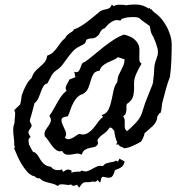

<svg xmlns="http://www.w3.org/2000/svg" viewBox="-20 -871 830 872"><path d="M759.8 -670.9Q759.8 -633.8 758.3 -597.2Q756.8 -560.5 752 -523.4V-522.5Q741.2 -495.1 733.9 -467.3Q726.6 -439.5 718.8 -411.1Q714.8 -397.5 714.4 -384.3Q713.9 -371.1 709 -358.4L708 -357.4Q703.1 -357.4 700.7 -351.6Q698.2 -345.7 694.3 -342.8Q694.3 -329.1 688.5 -318.4Q682.6 -307.6 673.8 -298.8Q665 -290 654.8 -281.7Q644.5 -273.4 635.7 -264.6Q636.7 -259.8 630.4 -246.1Q624 -232.4 620.1 -227.5Q605.5 -218.8 584 -209Q562.5 -199.2 544.9 -197.3Q537.1 -202.1 529.8 -204.6Q522.5 -207 517.6 -214.8H506.8L512.7 -223.6Q502 -246.1 499 -276.4Q495.1 -281.2 490.2 -287.1Q485.4 -293 477.5 -291Q465.8 -273.4 451.2 -263.7Q436.5 -253.9 425.8 -240.2Q420.9 -234.4 423.8 -227.1Q426.8 -219.7 422.9 -213.9Q417 -205.1 406.7 -203.1Q396.5 -201.2 385.7 -198.7Q375 -196.3 365.7 -190.4Q356.4 -184.6 350.6 -168Q339.8 -174.8 328.1 -173.3Q316.4 -171.9 304.7 -169.4Q293 -167 281.7 -168.9Q270.5 -170.9 261.7 -185.5Q249 -180.7 237.8 -188Q226.6 -195.3 217.3 -207.5Q208 -219.7 199.7 -232.4Q191.4 -245.1 183.6 -252Q179.7 -267.6 186 -278.3Q192.4 -289.1 199.7 -298.8Q207 -308.6 210.4 -319.3Q213.9 -330.1 204.1 -344.7Q213.9 -358.4 222.7 -374Q231.4 -389.6 240.2 -405.3Q249 -420.9 258.8 -434.6Q268.6 -448.2 282.2 -459Q277.3 -465.8 278.3 -472.2Q279.3 -478.5 282.2 -484.9Q285.2 -491.2 289.1 -497.6Q293 -503.9 294.9 -509.8L322.3 -520.5L317.4 -544.9Q331.1 -541 336.4 -546.9Q341.8 -552.7 344.7 -561.5Q347.7 -570.3 351.1 -578.6Q354.5 -586.9 365.2 -589.8Q386.7 -604.5 407.7 -622.6Q428.7 -640.6 450.7 -657.7Q472.7 -674.8 495.6 -689.9Q518.6 -705.1 543 -713.9Q571.3 -707 585.9 -695.8Q600.6 -684.6 606.9 -671.9Q613.3 -659.2 613.3 -645Q613.3 -630.9 612.8 -618.7Q612.3 -606.4 613.3 -596.7Q614.3 -586.9 623 -582Q609.4 -559.6 598.1 -534.2Q586.9 -508.8 588.9 -482.4Q589.8 -457 585 -435.5Q580.1 -414.1 555.7 -398.4Q553.7 -391.6 554.2 -383.8Q554.7 -376 553.7 -368.2Q552.7 -360.4 549.8 -353.5Q546.9 -346.7 539.1 -343.8Q545.9 -334 546.4 -324.2Q546.9 -314.5 546.4 -305.7Q545.9 -296.9 547.4 -289.1Q548.8 -281.2 557.6 -275.4Q574.2 -290 594.7 -311Q615.2 -332 623 -353.5Q627.9 -366.2 631.3 -378.9Q634.8 -391.6 639.6 -404.3Q647.5 -425.8 656.2 -446.3Q665 -466.8 672.9 -488.3Q673.8 -490.2 674.8 -497.1Q675.8 -503.9 675.8 -505.9Q679.7 -531.2 680.2 -555.2Q680.7 -579.1 690.4 -603.5V-604.5Q702.1 -629.9 694.3 -655.8Q686.5 -681.6 675.8 -705.1Q673.8 -707 669.4 -716.3Q665 -725.6 665 -727.5Q663.1 -734.4 662.6 -740.2Q662.1 -746.1 660.2 -752.9Q651.4 -759.8 641.6 -766.1Q631.8 -772.5 623 -779.3Q619.1 -782.2 616.7 -785.2Q614.3 -788.1 609.4 -790Q605.5 -792 597.7 -793Q589.8 -793.9 581.5 -793.5Q573.2 -793 564.9 -792.5Q556.6 -792 552.7 -791Q547.9 -789.1 543.5 -788.1Q539.1 -787.1 534.2 -786.1L526.4 -777.3Q509.8 -782.2 497.6 -777.3Q485.4 -772.5 476.1 -764.2Q466.8 -755.9 460.9 -748.5Q455.1 -741.2 451.2 -741.2Q444.3 -738.3 440.9 -733.9Q437.5 -729.5 435.1 -725.1Q432.6 -720.7 430.2 -715.8Q427.7 -710.9 421.9 -707Q410.2 -696.3 397.9 -696.8Q385.7 -697.3 372.1 -690.4Q370.1 -676.8 361.8 -671.4Q353.5 -666 342.8 -661.1Q324.2 -652.3 311.5 -638.7Q298.8 -625 287.6 -609.4Q276.4 -593.8 264.6 -578.1Q252.9 -562.5 236.3 -551.8Q220.7 -541 212.4 -524.9Q204.1 -508.8 195.3 -492.2Q183.6 -490.2 177.2 -479.5Q170.9 -468.8 166 -454.6Q161.1 -440.4 154.8 -425.8Q148.4 -411.1 136.7 -402.3Q132.8 -388.7 129.9 -376Q127 -363.3 123 -350.6Q121.1 -344.7 119.6 -338.9Q118.2 -333 116.2 -327.1Q114.3 -318.4 120.1 -310.5Q126 -302.7 122.1 -294.9Q117.2 -286.1 113.8 -281.7Q110.4 -277.3 109.4 -272.9Q108.4 -268.6 110.4 -263.7Q112.3 -258.8 119.1 -249Q113.3 -244.1 111.3 -240.7Q109.4 -237.3 109.4 -233.9Q109.4 -230.5 110.4 -226.6Q111.3 -222.7 111.3 -215.8Q112.3 -213.9 115.2 -208Q118.2 -202.1 121.6 -195.8Q125 -189.5 127.9 -184.6Q130.9 -179.7 132.8 -179.7H137.7Q150.4 -168.9 156.2 -158.2Q162.1 -147.5 168.5 -138.7Q174.8 -129.9 184.1 -123Q193.4 -116.2 211.9 -113.3Q219.7 -101.6 233.9 -99.1Q248 -96.7 261.7 -101.6Q262.7 -95.7 266.6 -90.8Q273.4 -94.7 277.3 -97.2Q281.2 -99.6 285.2 -100.6Q289.1 -101.6 293.5 -100.6Q297.9 -99.6 305.7 -95.7L303.7 -88.9L305.7 -86.9Q314.5 -90.8 323.7 -90.8Q333 -90.8 341.8 -91.8L342.8 -90.8L351.6 -96.7Q366.2 -89.8 377.4 -93.8Q388.7 -97.7 399.4 -104Q410.2 -110.4 421.4 -115.2Q432.6 -120.1 447.3 -116.2Q453.1 -125 461.9 -128.4Q470.7 -131.8 479 -133.3Q487.3 -134.8 494.6 -136.2Q502 -137.7 506.8 -141.6L515.6 -136.7L522.5 -150.4L545.9 -137.7Q543 -122.1 535.2 -115.2Q527.3 -108.4 520 -105.5Q512.7 -102.5 506.3 -100.1Q500 -97.7 500 -91.8Q500 -89.8 499 -87.9Q492.2 -68.4 483.4 -65.4Q474.6 -62.5 465.8 -64.5Q457 -66.4 449.7 -67.9Q442.4 -69.3 439.5 -59.6Q438.5 -54.7 437.5 -50.3Q436.5 -45.9 434.6 -41Q431.6 -43.9 428.7 -47.4Q425.8 -50.8 422.9 -53.7Q419.9 -47.9 413.6 -45.9Q407.2 -43.9 401.4 -46.9Q388.7 -43 380.9 -43.5Q373 -43.9 366.7 -43.5Q360.4 -43 354.5 -38.1Q348.6 -33.2 339.8 -18.6L330.1 -31.2V-32.2Q321.3 -29.3 316.4 -27.3Q311.5 -25.4 302.7 -33.2Q294.9 -30.3 287.1 -31.2Q279.3 -32.2 271.5 -33.2Q263.7 -34.2 256.3 -33.7Q249 -33.2 242.2 -26.4Q231.4 -33.2 221.2 -36.1Q210.9 -39.1 200.2 -41.5Q189.5 -43.9 179.2 -47.9Q168.9 -51.8 160.2 -61.5Q149.4 -59.6 142.6 -65.9Q135.7 -72.3 128.9 -72.3Q113.3 -79.1 100.6 -94.2Q87.9 -109.4 77.1 -127.4Q66.4 -145.5 58.1 -164.6Q49.8 -183.6 43.9 -198.2L47.9 -202.1Q44.9 -208 44.9 -212.9Q44.9 -230.5 42.5 -247.6Q40 -264.6 40 -282.2Q40 -297.9 45.9 -312.5Q45.9 -323.2 47.4 -334.5Q48.8 -345.7 48.8 -356.4Q48.8 -360.4 47.4 -363.8Q45.9 -367.2 44.9 -371.1L71.3 -396.5Q72.3 -398.4 73.7 -404.8Q75.2 -411.1 76.2 -418.9Q77.1 -426.8 78.1 -434.1Q79.1 -441.4 81.1 -444.3Q87.9 -463.9 98.1 -483.4Q108.4 -502.9 124 -517.6Q129.9 -536.1 140.1 -547.4Q150.4 -558.6 161.6 -567.9Q172.9 -577.1 182.1 -587.9Q191.4 -598.6 194.3 -618.2Q210.9 -624 220.7 -633.3Q230.5 -642.6 238.8 -653.8Q247.1 -665 255.4 -676.8Q263.7 -688.5 276.4 -698.2Q280.3 -707 285.6 -711.9Q291 -716.8 296.9 -720.7Q302.7 -724.6 308.1 -728Q313.5 -731.4 316.4 -738.3Q329.1 -741.2 345.2 -751Q361.3 -760.7 377.9 -773.4Q394.5 -786.1 409.7 -798.8Q424.8 -811.5 435.5 -820.3H436.5Q444.3 -825.2 451.7 -826.7Q459 -828.1 465.3 -829.6Q471.7 -831.1 477.5 -835Q483.4 -838.9 488.3 -850.6L496.1 -842.8Q506.8 -849.6 522.5 -849.6Q538.1 -849.6 548.8 -848.6L549.8 -846.7Q578.1 -851.6 604.5 -850.1Q630.9 -848.6 655.3 -832Q658.2 -836.9 660.2 -833Q662.1 -829.1 667 -829.1Q672.9 -821.3 680.2 -815.4Q687.5 -809.6 695.3 -803.7Q708 -793 719.7 -777.3Q731.4 -761.7 740.2 -743.7Q749 -725.6 754.4 -707Q759.8 -688.5 759.8 -670.9ZM545.9 -601.6 515.6 -611.3Q506.8 -603.5 493.7 -598.1Q480.5 -592.8 467.8 -586.4Q455.1 -580.1 445.3 -571.3Q435.5 -562.5 432.6 -549.8Q412.1 -547.9 404.3 -534.7Q396.5 -521.5 392.1 -504.9Q387.7 -488.3 380.9 -471.2Q374 -454.1 356.4 -444.3Q351.6 -441.4 347.7 -441.4Q334 -433.6 325.2 -422.4Q316.4 -411.1 310.1 -397.9Q303.7 -384.8 298.8 -370.1Q293.9 -355.5 288.1 -342.8Q261.7 -339.8 259.8 -329.6Q257.8 -319.3 264.6 -304.7Q271.5 -290 277.8 -274.4Q284.2 -258.8 274.4 -246.1Q282.2 -238.3 290.5 -238.8Q298.8 -239.3 307.6 -243.7Q316.4 -248 324.2 -253.9Q332 -259.8 339.8 -262.7Q360.4 -256.8 375 -264.6Q389.6 -272.5 401.4 -285.6Q413.1 -298.8 423.8 -314.5Q434.6 -330.1 448.2 -339.8L441.4 -348.6Q462.9 -353.5 472.2 -372.6Q481.4 -391.6 486.3 -415Q491.2 -438.5 496.1 -461.4Q501 -484.4 512.7 -498Q513.7 -517.6 519 -529.8Q524.4 -542 529.8 -551.8Q535.2 -561.5 540 -572.8Q544.9 -584 545.9 -601.6Z"/></svg>

Font: Homemade Apple
Style: Regular
Weight: 400
Designer: Font Diner, Inc
Foundry: Font Diner, Inc
Version: Version 1.000